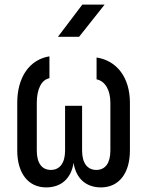

<svg xmlns="http://www.w3.org/2000/svg" viewBox="-20 -805 640 835"><path d="M338 -785 232 -645H324L435 -785ZM400 -460C438 -452 460 -413 460 -358V-150C460 -96 438 -66 399 -66C360 -66 337 -96 337 -150V-345H263V-150C263 -96 240 -66 201 -66C162 -66 140 -96 140 -150V-358C140 -417 160 -458 195 -465V-560C108 -546 55 -469 55 -358V-151C55 -51 103 10 181 10C247 10 290 -30 300 -97C310 -30 353 10 419 10C497 10 545 -51 545 -151V-358C545 -466 490 -541 400 -555Z"/></svg>

Font: Tekne LDO
Style: Regular
Weight: 400
Monospace: yes
Designer: Alessio Laiso, Mario Rullo, Paolo Rosset
Foundry: Alessio Laiso
Version: Version 1.000;hotconv 1.0.109;makeotfexe 2.5.65596